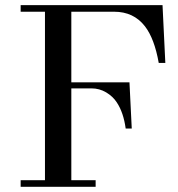

<svg xmlns="http://www.w3.org/2000/svg" viewBox="-20 -720 685 740"><path d="M59.6 0V-25.4H153.3V-674.8H59.6V-700.2H606.4L617.2 -477.5H591.8Q575.2 -571.3 538.6 -618.7Q495.1 -674.8 419.9 -674.8H254.9V-402.8H479L487.8 -224.6H464.4Q456.1 -286.1 430.2 -325.2Q415.5 -348.1 389.4 -363.8Q363.3 -379.4 332.5 -379.4H254.9V-25.4H348.6V0Z"/></svg>

Font: Theano Didot
Style: Regular
Weight: 400
Designer: Alexey Kryukov
Version: Version 2.0